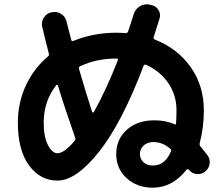

<svg xmlns="http://www.w3.org/2000/svg" viewBox="-20 -822 1040 892"><path d="M241 -426Q183 -351 183 -253Q183 -187 202.5 -148.5Q222 -110 247 -110Q278 -110 328 -169Q332 -175 329 -183Q278 -328 249 -425Q248 -428 245 -428Q242 -428 241 -426ZM520 -550Q427 -550 352 -514Q345 -511 347 -502Q377 -398 408 -302Q409 -300 411.5 -299.5Q414 -299 416 -301Q475 -408 527 -541Q529 -550 523 -550ZM774 -118Q778 -126 771 -131Q735 -162 693 -162Q665 -162 647.5 -146Q630 -130 630 -107Q630 -84 646.5 -68.5Q663 -53 690 -53Q747 -53 774 -118ZM247 17Q167 17 115 -53.5Q63 -124 63 -253Q63 -344 99.5 -423.5Q136 -503 203 -560Q209 -564 207 -573Q196 -614 176 -698Q171 -720 183.5 -740Q196 -760 219 -765H221Q244 -770 264 -757.5Q284 -745 289 -722Q293 -706 300.5 -677.5Q308 -649 311 -637Q313 -628 321 -632Q414 -670 520 -670Q536 -670 564 -668Q572 -668 575 -676Q593 -728 601 -756Q608 -779 628.5 -792Q649 -805 673 -801L681 -799Q704 -795 716 -776Q728 -757 721 -735Q712 -706 694 -650Q691 -642 700 -638Q806 -596 866.5 -509.5Q927 -423 927 -310Q927 -228 908 -158Q906 -147 911 -142Q933 -115 943 -102Q957 -84 954 -61.5Q951 -39 933 -25Q916 -11 893.5 -13.5Q871 -16 858 -33Q852 -39 847 -34Q781 50 690 50Q617 50 568.5 6Q520 -38 520 -107Q520 -175 569 -219Q618 -263 697 -263Q751 -263 790 -245Q798 -241 798 -249Q800 -287 800 -310Q800 -379 762.5 -435Q725 -491 659 -521Q650 -524 647 -516Q547 -252 440.5 -117.5Q334 17 247 17Z"/></svg>

Font: Rounded Mplus 1c Bold
Style: Bold
Weight: 700
Version: Version 1.059.20150529